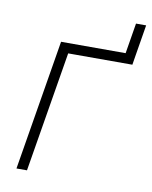

<svg xmlns="http://www.w3.org/2000/svg" viewBox="-78 -732 625 791"><g transform="rotate(10 234.5 -336.5)"><path d="M405.8 -545.9 426.8 -673.3H469.2L448.2 -545.9ZM448.2 -545.9 441.4 -503.9H172.9L89.4 0H45.4L135.7 -545.9Z"/></g></svg>

Font: Inter ExtraLight
Style: Italic
Weight: 250
Italic angle: -9.3988°
Designer: Rasmus Andersson
Foundry: rsms
Version: Version 4.001;git-66647c0bb